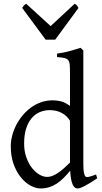

<svg xmlns="http://www.w3.org/2000/svg" viewBox="-20 -1019 560 1053"><path d="M513.2 -41Q490.7 -25.9 473.4 -15.4Q456.1 -4.9 443.1 1.7Q430.2 8.3 420.9 11.5Q411.6 14.6 404.8 14.6Q388.7 14.6 378.4 -7.3Q368.2 -29.3 364.7 -82.5Q346.2 -60.1 327.9 -42Q309.6 -23.9 290.3 -11.5Q271 1 249.5 7.8Q228 14.6 203.1 14.6Q175.8 14.6 147 -1.2Q118.2 -17.1 94 -46.9Q69.8 -76.7 54.4 -119.6Q39.1 -162.6 39.1 -216.8Q39.1 -244.6 46.6 -274.4Q54.2 -304.2 68.4 -332Q82.5 -359.9 103 -384.8Q123.5 -409.7 148.9 -428.5Q174.3 -447.3 204.6 -458Q234.9 -468.8 269 -468.8Q292 -468.8 314.7 -463.1Q337.4 -457.5 363.8 -438V-622.1Q363.8 -648.9 362.3 -664.8Q360.8 -680.7 354 -689.2Q347.2 -697.8 333 -700.9Q318.8 -704.1 293 -706.1V-725.1Q333 -730.5 364.7 -739.5Q396.5 -748.5 421.9 -756.8L437 -742.2V-124Q437 -106.9 437.7 -94.7Q438.5 -82.5 439.9 -74.2Q441.4 -65.9 443.4 -60.5Q445.3 -55.2 448.2 -51.8Q452.6 -46.4 465.1 -48.6Q477.5 -50.8 506.8 -62ZM363.8 -127.4V-356.4Q347.7 -384.3 318.4 -399.7Q289.1 -415 253.9 -415Q222.7 -415 196.8 -403.6Q170.9 -392.1 152.1 -369.1Q133.3 -346.2 122.8 -312Q112.3 -277.8 112.3 -231.9Q112.3 -190.4 124.3 -156.5Q136.2 -122.6 154.8 -98.6Q173.3 -74.7 195.6 -61.8Q217.8 -48.8 237.8 -48.8Q254.4 -48.8 270.5 -55.7Q286.6 -62.5 302.2 -73.5Q317.9 -84.5 333.3 -98.6Q348.6 -112.8 363.8 -127.4ZM282.7 -801.3H230.5L101.6 -975.6Q105 -980.5 107.4 -983.9Q109.9 -987.3 112.1 -989.7Q114.3 -992.2 116.9 -994.1Q119.6 -996.1 123.5 -998.5L257.8 -876L389.6 -998.5Q397.9 -994.1 401.4 -989.7Q404.8 -985.4 410.6 -975.6Z"/></svg>

Font: Gentium Plus APac
Style: Regular
Weight: 400
Designer: J. Victor Gaultney, Annie Olsen, Iska Routamaa, Becca Hirsbrunner
Foundry: SIL International
Version: Version 5.000